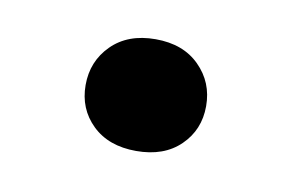

<svg xmlns="http://www.w3.org/2000/svg" viewBox="-33 -461 358 233"><g transform="rotate(10 146.0 -345.0)"><path d="M69.8 -344.7Q69.8 -374 89.8 -394Q109.9 -414.1 144 -414.1Q178.2 -414.1 198.2 -394Q218.3 -374 218.3 -344.7Q218.3 -315.4 198.2 -295.9Q178.2 -276.4 144 -276.4Q109.9 -276.4 89.8 -295.9Q69.8 -315.4 69.8 -344.7Z"/></g></svg>

Font: Roboto SemiBold
Style: Regular
Weight: 600
Designer: Christian Robertson
Foundry: Google
Version: Version 3.009; 2024